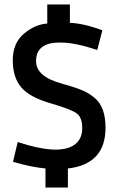

<svg xmlns="http://www.w3.org/2000/svg" viewBox="-20 -745 540 857"><path d="M451 -175Q451 -12 283 7V92H183V7Q118 1 38 -23L59 -111Q238 -52 308 -96Q346 -120 347 -169.5Q348 -219 323.5 -238Q299 -257 205.5 -284Q112 -311 74.5 -355.5Q37 -400 37 -476Q37 -552 86 -594Q135 -636 191 -640V-725H292V-643Q352 -641 437 -610L414 -522Q315 -555 252 -555Q251 -555 248 -555Q141 -556 141 -472Q141 -402 259 -371Q310 -357 342 -344Q373 -332 400 -310Q451 -270 451 -175Z"/></svg>

Font: TypoPRO Lekton
Style: Bold
Weight: 700
Monospace: yes
Designer: Paolo Mazzetti, Luciano Perondi, Raffaele Flato, Elena Papassissa, Emilio Macchia, Michela Povoleri, Tobias Seemiller, R
Version: Version 34.000